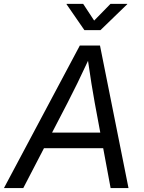

<svg xmlns="http://www.w3.org/2000/svg" viewBox="-47 -960 736 980"><path d="M-26.9 0 360.4 -727.5H463.4L608.9 0H517.6L436.5 -435.5Q429.2 -475.1 419.7 -533.9Q410.2 -592.8 397 -684.6H418.9Q377 -594.7 348.4 -536.1Q319.8 -477.5 297.9 -435.5L71.8 0ZM142.6 -203.6 155.8 -283.2H520L506.8 -203.6ZM377.4 -940.4 433.6 -855 517.1 -940.4H602.5V-938.5L465.8 -806.2H383.8L292.5 -938.5L293 -940.4Z"/></svg>

Font: Inter 24pt
Style: Italic
Weight: 400
Italic angle: -9.3988°
Designer: Rasmus Andersson
Foundry: rsms
Version: Version 4.001;git-66647c0bb